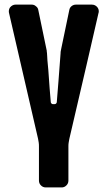

<svg xmlns="http://www.w3.org/2000/svg" viewBox="-20 -820 470 840"><path d="M150.4 -30.3C150.4 -21.5 153.3 -14.6 159.2 -8.8C165 -2.9 171.9 0 180.7 0H250C257.8 0 264.6 -2.9 270.5 -8.8C276.4 -14.6 279.3 -21.5 279.3 -30.3V-178.7C279.3 -183.6 279.3 -189.5 280.3 -195.3C281.2 -201.2 282.2 -207 283.2 -211.9C340.8 -457 382.8 -640.6 411.1 -763.7C412.1 -765.6 412.1 -767.6 412.1 -770.5C412.1 -777.3 410.2 -783.2 405.3 -789.1C399.4 -795.9 391.6 -799.8 381.8 -799.8H312.5C305.7 -799.8 298.8 -797.9 293 -793C288.1 -789.1 284.2 -783.2 283.2 -776.4C267.6 -701.2 255.9 -645.5 248 -607.4C247.1 -604.5 247.1 -600.6 246.1 -597.7C245.1 -594.7 245.1 -590.8 245.1 -587.9C238.3 -493.2 232.4 -421.9 228.5 -374C228.5 -371.1 227.5 -369.1 225.6 -367.2C223.6 -365.2 221.7 -364.3 218.8 -364.3H211.9C209 -364.3 207 -365.2 205.1 -367.2C203.1 -369.1 202.1 -371.1 202.1 -374C201.2 -384.8 199.2 -404.3 197.3 -431.6L191.4 -513.7C190.4 -528.3 188.5 -543 187.5 -555.7C186.5 -568.4 186.5 -580.1 185.5 -588.9C184.6 -591.8 184.6 -594.7 184.6 -597.7C183.6 -600.6 183.6 -604.5 182.6 -607.4C167 -682.6 155.3 -738.3 147.5 -776.4C146.5 -783.2 142.6 -789.1 136.7 -793C131.8 -797.9 125 -799.8 118.2 -799.8H47.9C39.1 -799.8 31.2 -795.9 24.4 -788.1C20.5 -783.2 18.6 -776.4 18.6 -769.5C18.6 -766.6 19.5 -762.7 20.5 -758.8C76.2 -515.6 118.2 -334 146.5 -212.9C147.5 -207 148.4 -201.2 149.4 -196.3C150.4 -190.4 150.4 -184.6 150.4 -178.7V-30.3Z"/></svg>

Font: Yellow Ladder Regular
Style: Regular
Weight: 400
Designer: Zima Creative
Version: Version 2.002